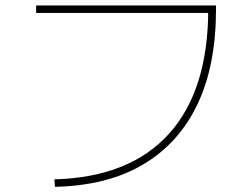

<svg xmlns="http://www.w3.org/2000/svg" viewBox="-20 -727 920 714"><path d="M182.2 -60Q462.2 -67.8 608.3 -229.4Q754.4 -391.1 754.4 -693.3L768.9 -678.9H114.4V-706.7H783.3V-693.3Q783.3 -483.3 713.9 -338.3Q644.4 -193.3 511.7 -115Q378.9 -36.7 184.4 -32.2Z"/></svg>

Font: Paperlogy 1 Thin
Style: Regular
Weight: 250
Designer: redesigned by Lee Juim, glyphs from Gmarket Sans & Montserrat
Foundry: PT&
Version: Version 1.001